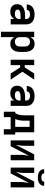

<svg xmlns="http://www.w3.org/2000/svg" viewBox="1602 -2382 995 4240"><g transform="rotate(90 2100.0 -262.5)"><path d="M239 8Q207 8 175.5 0Q144 -8 120 -29Q96 -50 84.5 -80.5Q73 -111 73 -143Q73 -171 82 -199Q91 -227 110.5 -248.5Q130 -270 155.5 -283.5Q181 -297 208.5 -305Q236 -313 264.5 -316Q293 -319 322 -319H400V-344Q400 -363 392 -380.5Q384 -398 369 -408.5Q354 -419 335.5 -423Q317 -427 298 -427Q281 -427 263.5 -424Q246 -421 231.5 -412Q217 -403 207.5 -387.5Q198 -372 198 -355H79Q79 -381 87.5 -406.5Q96 -432 111.5 -453Q127 -474 149 -489Q171 -504 195.5 -512.5Q220 -521 246 -524.5Q272 -528 298 -528Q325 -528 352.5 -524.5Q380 -521 405.5 -511.5Q431 -502 453 -486Q475 -470 490.5 -447.5Q506 -425 512.5 -398Q519 -371 519 -344V0H400V-81Q389 -59 371.5 -41.5Q354 -24 332.5 -12.5Q311 -1 287 3.5Q263 8 239 8ZM286 -93Q307 -93 328 -97.5Q349 -102 366 -115Q383 -128 391.5 -148Q400 -168 400 -189V-218H322Q309 -218 295.5 -217Q282 -216 269 -214Q256 -212 243 -208.5Q230 -205 218.5 -198Q207 -191 199.5 -179.5Q192 -168 192 -155Q192 -139 201 -125.5Q210 -112 224 -104.5Q238 -97 254 -95Q270 -93 286 -93Z M681 215V-520H800V-434Q810 -455 824.5 -473.5Q839 -492 859 -505Q879 -518 902 -523Q925 -528 949 -528Q976 -528 1002 -521.5Q1028 -515 1049.5 -499.5Q1071 -484 1086.5 -462Q1102 -440 1111 -415Q1120 -390 1123.5 -363.5Q1127 -337 1127 -310V-210Q1127 -183 1123.5 -156.5Q1120 -130 1111 -105Q1102 -80 1086.5 -58Q1071 -36 1049.5 -20.5Q1028 -5 1002 1.5Q976 8 949 8Q925 8 902 3Q879 -2 859 -15Q839 -28 824.5 -46.5Q810 -65 800 -86V215ZM901 -93Q923 -93 945 -101Q967 -109 982 -126Q997 -143 1002.5 -165Q1008 -187 1008 -210V-310Q1008 -333 1002.5 -355Q997 -377 982 -394Q967 -411 945 -419Q923 -427 901 -427Q879 -427 858 -418.5Q837 -410 823.5 -393Q810 -376 805 -354Q800 -332 800 -310V-210Q800 -188 805 -166Q810 -144 823.5 -127Q837 -110 858 -101.5Q879 -93 901 -93Z M1300 0V-520H1419V-310H1468L1604 -520H1739L1565 -260L1739 0H1604L1468 -210H1419V0Z M2039 8Q2007 8 1975.5 0Q1944 -8 1920 -29Q1896 -50 1884.5 -80.5Q1873 -111 1873 -143Q1873 -171 1882 -199Q1891 -227 1910.5 -248.5Q1930 -270 1955.5 -283.5Q1981 -297 2008.5 -305Q2036 -313 2064.5 -316Q2093 -319 2122 -319H2200V-344Q2200 -363 2192 -380.5Q2184 -398 2169 -408.5Q2154 -419 2135.5 -423Q2117 -427 2098 -427Q2081 -427 2063.5 -424Q2046 -421 2031.5 -412Q2017 -403 2007.5 -387.5Q1998 -372 1998 -355H1879Q1879 -381 1887.5 -406.5Q1896 -432 1911.5 -453Q1927 -474 1949 -489Q1971 -504 1995.5 -512.5Q2020 -521 2046 -524.5Q2072 -528 2098 -528Q2125 -528 2152.5 -524.5Q2180 -521 2205.5 -511.5Q2231 -502 2253 -486Q2275 -470 2290.5 -447.5Q2306 -425 2312.5 -398Q2319 -371 2319 -344V0H2200V-81Q2189 -59 2171.5 -41.5Q2154 -24 2132.5 -12.5Q2111 -1 2087 3.5Q2063 8 2039 8ZM2086 -93Q2107 -93 2128 -97.5Q2149 -102 2166 -115Q2183 -128 2191.5 -148Q2200 -168 2200 -189V-218H2122Q2109 -218 2095.5 -217Q2082 -216 2069 -214Q2056 -212 2043 -208.5Q2030 -205 2018.5 -198Q2007 -191 1999.5 -179.5Q1992 -168 1992 -155Q1992 -139 2001 -125.5Q2010 -112 2024 -104.5Q2038 -97 2054 -95Q2070 -93 2086 -93Z M2448 151V-101H2481Q2495 -126 2504.5 -153.5Q2514 -181 2519 -209.5Q2524 -238 2525.5 -267Q2527 -296 2527 -325V-520H2901V-101H2952V151H2833V0H2567V151ZM2610 -101H2782V-419H2645V-325Q2645 -296 2644.5 -267.5Q2644 -239 2640 -211Q2636 -183 2628.5 -155Q2621 -127 2610 -101Z M3081 0V-520H3200V-312Q3200 -287 3199 -262Q3198 -237 3194.5 -212.5Q3191 -188 3186.5 -163.5Q3182 -139 3179 -114L3390 -520H3519V0H3400V-208Q3400 -233 3401 -258Q3402 -283 3405.5 -307.5Q3409 -332 3413.5 -356.5Q3418 -381 3421 -406L3210 0Z M3681 0V-520H3800V-312Q3800 -287 3799 -262Q3798 -237 3794.5 -212.5Q3791 -188 3786.5 -163.5Q3782 -139 3779 -114L3990 -520H4119V0H4000V-208Q4000 -233 4001 -258Q4002 -283 4005.5 -307.5Q4009 -332 4013.5 -356.5Q4018 -381 4021 -406L3810 0ZM3900 -600Q3878 -600 3856.5 -602.5Q3835 -605 3814 -611.5Q3793 -618 3774.5 -630Q3756 -642 3742.5 -659Q3729 -676 3722.5 -697Q3716 -718 3716 -740H3808Q3808 -724 3816.5 -710.5Q3825 -697 3839 -689.5Q3853 -682 3868.5 -680Q3884 -678 3900 -678Q3916 -678 3931.5 -680Q3947 -682 3961 -689.5Q3975 -697 3983.5 -710.5Q3992 -724 3992 -740H4084Q4084 -718 4077.5 -697Q4071 -676 4057.5 -659Q4044 -642 4025.5 -630Q4007 -618 3986 -611.5Q3965 -605 3943.5 -602.5Q3922 -600 3900 -600Z"/></g></svg>

Font: Iosevka Fixed Extended
Style: Bold
Weight: 700
Width: 7
Monospace: yes
Designer: Belleve Invis
Foundry: Belleve Invis
Version: Version 24.1.1; ttfautohint (v1.8.4)